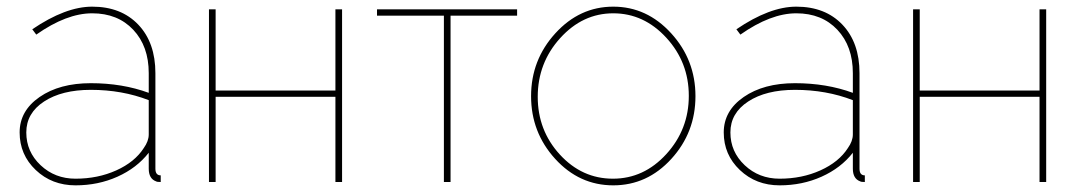

<svg xmlns="http://www.w3.org/2000/svg" viewBox="-20 -547 3248 577"><path d="M207 10Q136 10 87.5 -36Q39 -82 39 -149Q39 -214 99 -255.5Q159 -297 253 -297Q348 -297 427 -268V-327Q427 -408 380.5 -457.5Q334 -507 257 -507Q180 -507 89 -443L77 -459Q177 -527 257 -527Q344 -527 395.5 -473Q447 -419 447 -327V-40Q447 -20 463 -20V0Q452 0 449 -2Q427 -10 427 -40V-88Q391 -42 333 -16Q275 10 207 10ZM207 -10Q274 -10 329.5 -35Q385 -60 412 -102Q427 -123 427 -143V-246Q347 -277 253 -277Q166 -277 112.5 -242Q59 -207 59 -149Q59 -91 102 -50.5Q145 -10 207 -10Z M628 -519V-275H988V-519H1008V0H988V-256H628V0H608V-519Z M1334 -500V0H1314V-500H1113V-519H1534V-500Z M1997.5 -69.5Q1925 10 1823 10Q1721 10 1648.5 -69.5Q1576 -149 1576 -258Q1576 -367 1649 -447Q1722 -527 1823 -527Q1924 -527 1997 -447Q2070 -367 2070 -258Q2070 -149 1997.5 -69.5ZM1596 -256Q1596 -155 1662.5 -82.5Q1729 -10 1822 -10Q1915 -10 1982.5 -84Q2050 -158 2050 -259Q2050 -360 1982.5 -433.5Q1915 -507 1823 -507Q1731 -507 1663.5 -432.5Q1596 -358 1596 -256Z M2323 10Q2252 10 2203.5 -36Q2155 -82 2155 -149Q2155 -214 2215 -255.5Q2275 -297 2369 -297Q2464 -297 2543 -268V-327Q2543 -408 2496.5 -457.5Q2450 -507 2373 -507Q2296 -507 2205 -443L2193 -459Q2293 -527 2373 -527Q2460 -527 2511.5 -473Q2563 -419 2563 -327V-40Q2563 -20 2579 -20V0Q2568 0 2565 -2Q2543 -10 2543 -40V-88Q2507 -42 2449 -16Q2391 10 2323 10ZM2323 -10Q2390 -10 2445.5 -35Q2501 -60 2528 -102Q2543 -123 2543 -143V-246Q2463 -277 2369 -277Q2282 -277 2228.5 -242Q2175 -207 2175 -149Q2175 -91 2218 -50.5Q2261 -10 2323 -10Z M2744 -519V-275H3104V-519H3124V0H3104V-256H2744V0H2724V-519Z"/></svg>

Font: Raleway
Style: Thin
Weight: 100
Designer: Matt McInerney, Pablo Impallari, Rodrigo Fuenzalida
Foundry: Matt McInerney, Pablo Impallari, Rodrigo Fuenzalida
Version: Version 3.000